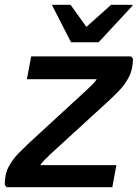

<svg xmlns="http://www.w3.org/2000/svg" viewBox="-23 -780 575 800"><path d="M89 -450 107 -545H523L531 -536Q531 -492 514.5 -460Q498 -428 474.5 -403.5Q451 -379 429 -359L205 -154Q185 -136 162.5 -113.5Q140 -91 135 -71L105 -92H462L445 0H5L-3 -9Q-4 -53 13 -85Q30 -117 54 -141Q78 -165 99 -185L323 -391Q344 -410 363.5 -429.5Q383 -449 393 -475L421 -450ZM273 -604 195 -756V-760H271L337 -668L440 -760H529V-756L388 -604Z"/></svg>

Font: Kufam Medium
Style: Italic
Weight: 500
Italic angle: -11°
Designer: Artur Schmal
Foundry: Original Type
Version: Version 1.301; ttfautohint (v1.8.3)